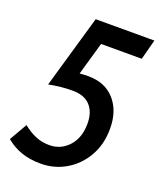

<svg xmlns="http://www.w3.org/2000/svg" viewBox="-161 -787 749 887"><g transform="rotate(20 213.5 -343.0)"><path d="M144.5 14Q90.5 14 48.8 -0.5Q7 -15 -27.5 -44L22.5 -131Q51.5 -107.5 83 -93.8Q114.5 -80 152.5 -80Q209 -80 247 -122Q285 -164 285 -233Q285 -290 255.5 -321.8Q226 -353.5 169 -353.5Q140.5 -353.5 111 -350.5Q81.5 -347.5 52 -341.5L155.5 -700H444L418 -601H218L171.5 -439Q192 -441 214 -441Q296.5 -441 343.8 -387.8Q391 -334.5 391 -247.5Q391 -169.5 357 -110.5Q323 -51.5 267 -18.8Q211 14 144.5 14Z"/></g></svg>

Font: Cabin Condensed Medium
Style: Italic
Weight: 500
Width: 3
Italic angle: -10°
Designer: Pablo Impallari
Foundry: Pablo Impallari. http://www.impallari.com Igino Marini. http://www.ikern.com
Version: Version 3.001; ttfautohint (v1.8.3)